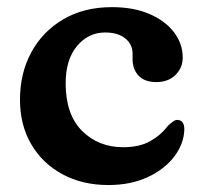

<svg xmlns="http://www.w3.org/2000/svg" viewBox="-20 -506 566 538"><path d="M492 -345Q492 -316 471.8 -296Q451.5 -276 418 -276Q385.5 -276 368.5 -293.8Q351.5 -311.5 351.5 -340.5V-355.5Q351.5 -382 330.8 -398.5Q310 -415 274.5 -415Q227.5 -415 195.8 -377Q164 -339 164 -272.5Q164 -185 210 -139.2Q256 -93.5 325 -93.5Q371 -93.5 401 -110.5Q431 -127.5 450.5 -153.5Q460 -162 465.5 -166Q471 -170 477.5 -170Q496.5 -169 496.5 -143.5Q495.5 -103 468.2 -67.2Q441 -31.5 393.5 -9.5Q346 12.5 283.5 12.5Q211 12.5 155 -17.8Q99 -48 67.5 -101.8Q36 -155.5 36 -227Q36 -301 67.8 -359.5Q99.5 -418 157.5 -452Q215.5 -486 293.5 -486Q355 -486 399.5 -466.5Q444 -447 468 -415Q492 -383 492 -345Z"/></svg>

Font: Fraunces 9pt SuperSoft SemiBold
Style: Regular
Weight: 600
Version: Version 1.000;[0bf87f6ff]